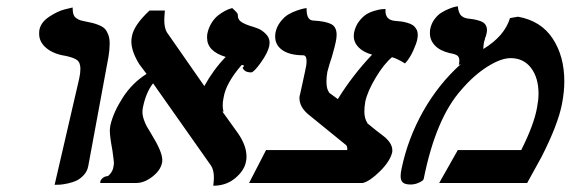

<svg xmlns="http://www.w3.org/2000/svg" viewBox="-20 -589 1836 618"><path d="M155.8 5.9 234.9 -335.9Q238.8 -353.5 238.8 -367.2Q238.8 -387.7 227.8 -395.8Q216.8 -403.8 190.9 -409.2Q152.3 -415 129.2 -434.3Q106 -453.6 106 -480Q106 -488.8 106.9 -493.2Q111.8 -517.6 138.7 -535.4Q165.5 -553.2 189.5 -559.1L213.9 -564.9V-561Q213.9 -549.3 217 -541.5Q220.2 -533.7 227.1 -529.5Q233.9 -525.4 238 -523.9Q242.2 -522.5 250 -521Q267.6 -517.6 277.6 -515.1Q287.6 -512.7 299.8 -507.6Q312 -502.4 318.1 -495.6Q324.2 -488.8 328.6 -477.1Q333 -465.3 333 -449.2Q333 -428.7 329.1 -405.8L264.2 -55.2Q261.2 -38.1 250 -25.9Q238.8 -13.7 226.6 -7.8Q214.4 -2 198 1.5Q181.6 4.9 173.3 5.4Q165 5.9 155.8 5.9Z M846.7 -440.9Q841.8 -418.5 819.3 -387.2Q796.9 -356 788.6 -356Q765.6 -356 760.7 -372.1H761.7Q770.5 -378.9 757.8 -379.9Q707 -321.3 699.7 -274.9Q696.8 -261.7 696.8 -250Q696.8 -237.3 699.7 -230H695.8L746.6 -159.2Q773.4 -120.1 773.4 -85Q773.4 -74.2 771.5 -67.9Q766.6 -40.5 737.5 -15.9Q708.5 8.8 666.5 8.8Q668.5 -8.8 668.5 -17.1Q668.5 -41 659.7 -55.2L472.7 -320.8Q450.2 -292 440.4 -245.1Q438.5 -235.4 438.5 -229Q438.5 -217.3 443.1 -203.9Q447.8 -190.4 452.6 -181.9Q457.5 -173.3 466.8 -158.2Q502.4 -100.6 502.4 -74.2Q502.4 -67.9 501.5 -64.9Q496.6 -40.5 470.5 -20.3Q444.3 0 418.5 0H302.7V-2.9Q302.7 -8.8 309.6 -15.1Q316.4 -21.5 325.7 -22Q330.1 -22.9 336.4 -31.5Q342.8 -40 344.7 -49.8Q346.7 -60.5 346.7 -64Q346.7 -69.3 341.8 -105Q333.5 -149.4 333.5 -168Q333.5 -176.3 335.4 -186Q344.7 -227.1 374.8 -274.2Q404.8 -321.3 451.7 -351.1Q448.2 -356 440.2 -366.5Q432.1 -377 428.7 -381.8Q402.8 -423.3 402.8 -456.1Q402.8 -462.4 404.8 -473.1Q411.6 -508.8 461.4 -555.2H510.7Q508.8 -532.7 508.8 -523.9Q508.8 -500.5 516.6 -485.8L637.7 -312Q667 -365.2 706.5 -405.8Q646.5 -423.8 646.5 -467.8Q646.5 -477.1 647.5 -481Q651.4 -500 661.1 -515.4Q670.9 -530.8 681.9 -539.3Q692.9 -547.9 703.4 -553.5Q713.9 -559.1 720.7 -561L727.5 -563Q745.6 -546.9 745.6 -542V-538.1Q745.6 -528.8 752.7 -521.7Q759.8 -514.6 781.7 -506.8Q799.8 -501.5 811.8 -496.6Q823.7 -491.7 835.7 -479.7Q847.7 -467.8 847.7 -452.1Q847.7 -450.2 847.2 -446.5Q846.7 -442.9 846.7 -440.9Z M1067.4 -270 1037.6 -292H1039.6Q1030.8 -300.8 1030.8 -327.1Q1030.8 -341.8 1033.7 -357.9Q1041 -385.7 1047.9 -404.8Q1059.1 -444.3 1060.5 -453.1Q1063.5 -466.3 1063.5 -477.1Q1063.5 -502.4 1045.9 -511.5Q1028.3 -520.5 988.8 -522.9Q966.8 -522.9 966.8 -560.1V-563Q963.4 -562.5 957.5 -561.5Q951.7 -560.5 936 -555.2Q920.4 -549.8 907.7 -542.2Q895 -534.7 882.8 -519Q870.6 -503.4 866.7 -483.9Q865.7 -479 865.7 -471.2Q865.7 -443.4 889.6 -427.2Q913.6 -411.1 955.6 -411.1Q966.8 -411.1 966.8 -392.1Q966.8 -379.4 961.4 -356.9Q959 -344.7 953.6 -320.8Q948.2 -296.9 945.8 -285.2Q943.8 -279.3 943.8 -273.9Q943.8 -245.6 970.7 -222.2L1093.8 -122.1Q1098.6 -117.2 1097.7 -106H836.4L781.7 0H1147.5Q1170.4 -5.4 1203.4 -38.1Q1236.3 -70.8 1242.7 -100.1V-106Q1242.7 -125.5 1220.7 -146Q1186 -172.4 1161.6 -192.9H1162.6Q1152.8 -207.5 1152.8 -230Q1152.8 -244.1 1155.8 -262.2Q1163.1 -295.4 1189.5 -339.4Q1215.8 -383.3 1241.7 -404.8Q1255.4 -401.9 1283.7 -384.8Q1299.3 -401.9 1309.8 -425.3Q1320.3 -448.7 1322.8 -460.9Q1324.7 -470.7 1324.7 -476.1Q1324.7 -487.3 1320.1 -495.4Q1315.4 -503.4 1309.1 -507.8Q1302.7 -512.2 1291.7 -515.4Q1280.8 -518.6 1272 -519.8Q1263.2 -521 1249.5 -522Q1220.7 -525.4 1220.7 -554.2V-560.1H1219.7Q1214.8 -560.1 1207.8 -559.3Q1200.7 -558.6 1186 -554.4Q1171.4 -550.3 1159.4 -543Q1147.5 -535.6 1135.7 -520.3Q1124 -504.9 1119.6 -483.9Q1119.6 -481.9 1119.1 -478.5Q1118.7 -475.1 1118.7 -473.1Q1118.7 -452.6 1134 -436.8Q1149.4 -420.9 1177.7 -413.1Q1114.3 -346.2 1067.4 -270Z M1621.6 -530.8 1647.5 -535.2Q1721.2 -522 1758.8 -465.1Q1796.4 -408.2 1796.4 -327.1Q1796.4 -293 1788.6 -252.9Q1775.4 -187 1723.6 -85L1676.8 0H1393.6L1453.6 -106H1657.7Q1698.7 -187.5 1708.5 -242.2Q1713.4 -268.1 1713.4 -287.1Q1713.4 -338.4 1689.5 -370.1Q1665.5 -401.9 1623.5 -401.9Q1592.3 -401.9 1548.6 -374.3Q1504.9 -346.7 1464.8 -299.8Q1382.8 -208 1343.8 -13.2Q1342.8 -7.8 1329.3 -1.5Q1315.9 4.9 1301.8 4.9Q1283.7 4.9 1276.6 -1.7Q1269.5 -8.3 1269.5 -22Q1269.5 -32.7 1272.5 -45.9Q1293 -144 1342.3 -231.2Q1391.6 -318.4 1463.4 -382.8L1456.5 -379.9Q1458.5 -386.2 1458.5 -394Q1458.5 -405.3 1451.9 -410.2Q1445.3 -415 1427.7 -418Q1396.5 -425.3 1380.1 -442.4Q1363.8 -459.5 1363.8 -481.9Q1363.8 -491.2 1364.7 -495.1Q1368.2 -513.2 1378.7 -527.3Q1389.2 -541.5 1401.6 -548.8Q1414.1 -556.2 1426 -561Q1438 -565.9 1445.8 -567.4L1453.6 -568.8Q1454.6 -557.1 1457.8 -549.3Q1460.9 -541.5 1465.8 -537.6Q1470.7 -533.7 1473.9 -532.5Q1477.1 -531.2 1482.4 -529.8Q1496.6 -528.3 1505.9 -526.6Q1515.1 -524.9 1525.9 -521.2Q1536.6 -517.6 1542 -510.3Q1547.4 -502.9 1547.4 -492.2Q1547.4 -486.8 1546.4 -482.9Q1544.9 -473.6 1540.5 -463.9L1541.5 -464.8Q1541 -463.4 1539.6 -459.2Q1538.1 -455.1 1537.6 -452.1Q1535.6 -437.5 1535.6 -431.2Q1604 -472.7 1621.6 -530.8Z"/></svg>

Font: Linux Libertine
Style: Bold Italic
Weight: 700
Italic angle: -11.5°
Designer: Philipp H. Poll
Foundry: Philipp H. Poll
Version: Version 4.0.5